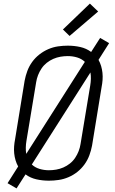

<svg xmlns="http://www.w3.org/2000/svg" viewBox="-20 -997 640 1068"><path d="M72 51 22 22 81 -71Q72 -87 66.5 -105.5Q61 -124 59 -143.5Q57 -163 58.5 -183Q60 -203 64 -223L117 -548Q122 -575 132 -602Q142 -629 159 -652.5Q176 -676 199 -694Q222 -712 248.5 -723.5Q275 -735 302.5 -739Q330 -743 357 -743Q393 -743 426.5 -735.5Q460 -728 487 -708L537 -786L587 -757L528 -664Q537 -648 542.5 -629.5Q548 -611 550 -591.5Q552 -572 550.5 -552Q549 -532 545 -512L492 -187Q487 -160 477 -133Q467 -106 450 -82.5Q433 -59 410.5 -41Q388 -23 361 -11.5Q334 0 306.5 4Q279 8 252 8Q216 8 182.5 0.5Q149 -7 122 -27ZM126 -141 452 -653Q434 -670 409 -677.5Q384 -685 357 -685Q337 -685 316.5 -681.5Q296 -678 276.5 -669.5Q257 -661 240 -647.5Q223 -634 211 -616Q199 -598 191.5 -578.5Q184 -559 181 -539L127 -213Q124 -195 123.5 -176.5Q123 -158 126 -141ZM252 -50Q272 -50 292.5 -53.5Q313 -57 332.5 -65.5Q352 -74 369 -87.5Q386 -101 398 -119Q410 -137 417.5 -156.5Q425 -176 428 -196L482 -522Q485 -540 485.5 -558.5Q486 -577 483 -594L157 -82Q175 -65 200 -57.5Q225 -50 252 -50ZM367 -797 330 -833 480 -977 526 -933Z"/></svg>

Font: Iosevka Light Extended Oblique
Style: Regular
Weight: 300
Width: 7
Italic angle: -9°
Monospace: yes
Designer: Belleve Invis
Foundry: Belleve Invis
Version: Version 32.5.0; ttfautohint (v1.8.4)